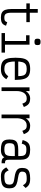

<svg xmlns="http://www.w3.org/2000/svg" viewBox="1642 -2544 916 4240"><g transform="rotate(90 2100.0 -424.0)"><path d="M365 14Q297 14 256 -9.5Q215 -33 197 -84.5Q179 -136 179 -219V-548H55V-624H179V-800H261V-624H469V-548H261V-219Q261 -132 284 -97Q307 -62 365 -62Q401 -62 420.5 -67.5Q440 -73 451 -87Q462 -101 470 -126L548 -99Q535 -57 513.5 -32Q492 -7 456.5 3.5Q421 14 365 14Z M885 0V-594L937 -542H759V-618H967V0ZM710 0V-76H1142V0ZM905 -727Q864 -727 849 -741.5Q834 -756 834 -794Q834 -833 849 -847.5Q864 -862 905 -862Q946 -862 961 -847.5Q976 -833 976 -794Q976 -756 961 -741.5Q946 -727 905 -727Z M1503 14Q1409 14 1354.5 -15.5Q1300 -45 1277.5 -116Q1255 -187 1255 -309Q1255 -432 1277.5 -502.5Q1300 -573 1354.5 -602.5Q1409 -632 1503 -632Q1596 -632 1648.5 -601Q1701 -570 1723 -496Q1745 -422 1745 -293H1284V-369H1661Q1661 -440 1646.5 -480.5Q1632 -521 1597.5 -538.5Q1563 -556 1503 -556Q1440 -556 1404 -534Q1368 -512 1352.5 -460.5Q1337 -409 1337 -318Q1337 -221 1352.5 -165Q1368 -109 1404 -85.5Q1440 -62 1503 -62Q1539 -62 1566 -70.5Q1593 -79 1616 -97.5Q1639 -116 1664 -149L1730 -105Q1699 -60 1668 -34Q1637 -8 1597.5 3Q1558 14 1503 14Z M1909 0V-618H1991V-533Q2004 -557 2027 -579.5Q2050 -602 2082 -617Q2114 -632 2152 -632Q2204 -632 2239 -619Q2274 -606 2298.5 -575.5Q2323 -545 2343 -493L2269 -459Q2256 -497 2241.5 -518Q2227 -539 2206.5 -547.5Q2186 -556 2152 -556Q2106 -556 2075 -536.5Q2044 -517 2026 -485Q2008 -453 1999.5 -414.5Q1991 -376 1991 -338V0Z M2509 0V-618H2591V-533Q2604 -557 2627 -579.5Q2650 -602 2682 -617Q2714 -632 2752 -632Q2804 -632 2839 -619Q2874 -606 2898.5 -575.5Q2923 -545 2943 -493L2869 -459Q2856 -497 2841.5 -518Q2827 -539 2806.5 -547.5Q2786 -556 2752 -556Q2706 -556 2675 -536.5Q2644 -517 2626 -485Q2608 -453 2599.5 -414.5Q2591 -376 2591 -338V0Z M3284 14Q3200 14 3151 -4Q3102 -22 3081 -63.5Q3060 -105 3060 -174Q3060 -250 3081 -292.5Q3102 -335 3151 -352Q3200 -369 3284 -369H3426V-412Q3426 -465 3413 -494.5Q3400 -524 3369.5 -536.5Q3339 -549 3284 -549Q3242 -549 3217 -540.5Q3192 -532 3177.5 -509Q3163 -486 3152 -446L3072 -466Q3089 -526 3113.5 -562.5Q3138 -599 3179 -615.5Q3220 -632 3284 -632Q3368 -632 3417.5 -609.5Q3467 -587 3487.5 -538.5Q3508 -490 3508 -412V-164Q3508 -125 3514.5 -106Q3521 -87 3538.5 -81.5Q3556 -76 3586 -77V-1Q3530 1 3499 -12Q3468 -25 3454 -62Q3436 -34 3413 -17Q3390 0 3358.5 7Q3327 14 3284 14ZM3284 -62Q3339 -62 3369.5 -76.5Q3400 -91 3413 -126Q3426 -161 3426 -223V-293H3284Q3229 -293 3198 -284Q3167 -275 3154.5 -249.5Q3142 -224 3142 -174Q3142 -131 3154.5 -107Q3167 -83 3198 -72.5Q3229 -62 3284 -62Z M3875 14Q3824 14 3788 3Q3752 -8 3726 -34.5Q3700 -61 3676 -104L3741 -158Q3759 -121 3775.5 -100Q3792 -79 3815.5 -70.5Q3839 -62 3875 -62Q3947 -62 3986 -72.5Q4025 -83 4041 -107Q4057 -131 4057 -174Q4057 -213 4043.5 -234.5Q4030 -256 3997 -267Q3964 -278 3903 -286Q3826 -296 3778.5 -315.5Q3731 -335 3709.5 -368.5Q3688 -402 3688 -453Q3688 -519 3710.5 -558.5Q3733 -598 3785 -615Q3837 -632 3925 -632Q3979 -632 4016 -622.5Q4053 -613 4080 -591Q4107 -569 4131 -531L4071 -472Q4053 -505 4034.5 -523Q4016 -541 3991 -548.5Q3966 -556 3925 -556Q3865 -556 3831 -546.5Q3797 -537 3783.5 -514.5Q3770 -492 3770 -453Q3770 -414 3801 -394.5Q3832 -375 3907 -364Q3994 -353 4045 -332Q4096 -311 4117.5 -274Q4139 -237 4139 -174Q4139 -104 4114 -63Q4089 -22 4031.5 -4Q3974 14 3875 14Z"/></g></svg>

Font: Victor Mono Thin Medium
Style: Regular
Weight: 500
Monospace: yes
Version: Version 1.561;gftools[0.9.30]